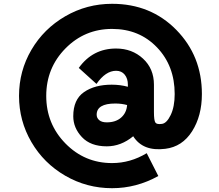

<svg xmlns="http://www.w3.org/2000/svg" viewBox="-20 -748 1150 1009"><path d="M751 57 812 177Q697 241 569 241Q436 241 323 175.5Q210 110 145 -1.5Q80 -113 80 -244Q80 -375 145 -486Q210 -597 323 -662.5Q436 -728 569 -728Q772 -728 906.5 -591Q1041 -454 1041 -254Q1041 -139 989.5 -58Q938 23 849 34Q731 49 680 -32Q616 21 541 21Q456 21 410.5 -27.5Q365 -76 365 -137Q365 -225 421.5 -264Q478 -303 567 -303Q612 -303 652 -292V-303Q652 -335 635.5 -355.5Q619 -376 590 -376Q535 -376 487 -307L394 -391Q467 -493 590 -493Q674 -493 731.5 -440Q789 -387 789 -303V-301V-159Q789 -115 796.5 -104Q804 -93 831 -97Q856 -100 877 -143.5Q898 -187 898 -254Q898 -402 805 -499Q712 -596 569 -596Q425 -596 324 -493.5Q223 -391 223 -244Q223 -97 324 6Q425 109 569 109Q665 109 751 57ZM541 -105Q588 -105 616.5 -130Q645 -155 648 -196Q619 -204 586 -204Q488 -204 488 -145Q488 -128 501.5 -116.5Q515 -105 541 -105Z"/></svg>

Font: LilGrotesk Bold
Style: Regular
Weight: 700
Designer: BSozoo
Foundry: BSozoo
Version: Version 1.001;PS 001.001;hotconv 1.0.70;makeotf.lib2.5.58329